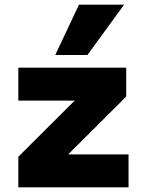

<svg xmlns="http://www.w3.org/2000/svg" viewBox="-20 -797 607 817"><path d="M58 0V-130L339 -410L331 -369H58V-509H517V-386L231 -101L239 -140H527V0ZM215 -563 316 -777H508L352 -563Z"/></svg>

Font: Nunito Sans 6pt Black
Style: Regular
Weight: 900
Version: Version 3.101;gftools[0.9.27]